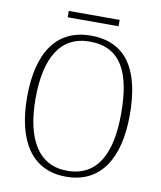

<svg xmlns="http://www.w3.org/2000/svg" viewBox="-91 -903 824 985"><g transform="rotate(10 321.0 -410.0)"><path d="M187 -797H452V-830H187ZM320 10C501 10 588 -133 588 -358C588 -594 505 -725 321 -725C144 -725 53 -591 53 -359C53 -131 141 10 320 10ZM320 -21C170 -21 97 -149 97 -358C97 -570 168 -694 321 -694C484 -694 543 -570 543 -358C543 -148 477 -21 320 -21Z"/></g></svg>

Font: Noto Serif Myanmar SemiCondensed ExtraLight
Style: Regular
Weight: 200
Width: 4
Designer: Ben Mitchell and the Monotype Design Team
Foundry: Monotype Imaging Inc.
Version: Version 2.106